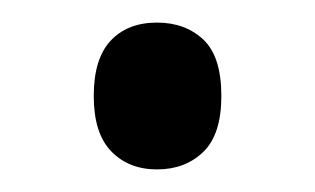

<svg xmlns="http://www.w3.org/2000/svg" viewBox="-20 -140 279 170"><path d="M63 -55Q63 -88 78 -104Q93 -120 119 -120Q144 -120 160 -105Q176 -90 176 -55Q176 -21 160 -5.5Q144 10 119 10Q94 10 78.5 -6Q63 -22 63 -55Z"/></svg>

Font: Noto Sans Arabic Condensed
Style: Regular
Weight: 400
Width: 3
Designer: Monotype Design Team, Nadine Chahine, Nizar Qandah and Khaled Hosny
Foundry: Monotype Imaging Inc.
Version: Version 2.012